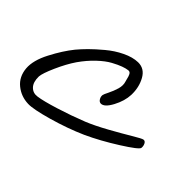

<svg xmlns="http://www.w3.org/2000/svg" viewBox="-93 -442 580 580"><g transform="rotate(45 197.0 -152.0)"><path d="M254.9 -43.9Q205.6 -22 147.9 -5.6Q90.3 10.7 68.8 9.8Q38.1 8.8 14.9 -10Q-8.3 -28.8 -11.2 -62Q-13.7 -93.8 8.1 -135.5Q29.8 -177.2 53.2 -206.1Q64.5 -219.7 79.8 -235.1Q95.2 -250.5 117.9 -269.5Q140.6 -288.6 166.5 -301Q192.4 -313.5 214.8 -314Q242.2 -314.5 256.6 -288.6Q271 -262.7 270 -230Q269 -203.1 253.7 -174.3Q238.3 -145.5 223.1 -146Q216.3 -146.5 212.2 -153.6Q208 -160.6 209 -168Q209.5 -171.9 216.8 -186.3Q224.1 -200.7 228.8 -216.8Q233.4 -232.9 229 -246.1Q228 -248.5 226.8 -254.2Q225.6 -259.8 224.6 -262.7Q223.6 -265.6 221.9 -269.3Q220.2 -272.9 217.5 -274.7Q214.8 -276.4 210.9 -275.9Q202.1 -274.9 189.9 -270.5Q177.7 -266.1 160.2 -256.6Q142.6 -247.1 121.8 -227.5Q101.1 -208 83 -182.1Q65.4 -156.2 49.8 -121.1Q34.2 -85.9 33.2 -71.8Q32.7 -47.4 44.2 -35.4Q55.7 -23.4 73.2 -25.9Q95.2 -28.8 140.6 -43Q186 -57.1 229 -74.2Q257.8 -85.9 295.7 -106.9Q333.5 -127.9 359.6 -143.6Q385.7 -159.2 391.1 -160.2Q397.9 -161.6 401.9 -154.1Q405.8 -146.5 404.8 -138.2Q403.8 -129.9 352.8 -97.7Q301.8 -65.4 254.9 -43.9Z"/></g></svg>

Font: Gogol
Style: Regular
Weight: 400
Italic angle: -48°
Designer: Gennady Fridman
Foundry: ParaType Ltd
Version: Version 1.001